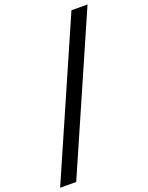

<svg xmlns="http://www.w3.org/2000/svg" viewBox="-233 -866 867 1128"><g transform="rotate(-20 201.0 -301.5)"><path d="M-59 177 360 -780H460.5L41.5 177Z"/></g></svg>

Font: Merriweather 28pt ExtraBold
Style: Italic
Weight: 800
Italic angle: -7.8°
Version: Version 2.101